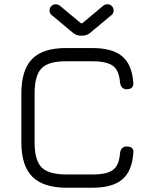

<svg xmlns="http://www.w3.org/2000/svg" viewBox="-20 -879 714 899"><path d="M241 -859Q252 -859 262 -851L359 -770H365L462 -851Q472 -859 483 -859Q495 -859 503.5 -850.5Q512 -842 512 -830Q512 -814 499 -806L402 -725Q386 -712 366 -712H358Q338 -712 322 -725L225 -806Q212 -814 212 -830Q212 -842 220.5 -850.5Q229 -859 241 -859ZM293 0Q183 0 131.5 -51.5Q80 -103 80 -213V-441Q80 -552 131 -603.5Q182 -655 292 -654H413Q506 -654 552 -615.5Q598 -577 604 -493Q606 -478 598 -469.5Q590 -461 574 -461Q547 -461 542 -492Q538 -549 509 -570.5Q480 -592 413 -592H292Q208 -593 175 -559.5Q142 -526 142 -441V-213Q142 -128 175 -95Q208 -62 293 -62H413Q480 -62 509 -83.5Q538 -105 542 -162Q546 -193 574 -193Q609 -193 604 -161Q598 -77 552 -38.5Q506 0 413 0Z"/></svg>

Font: Jura Medium
Style: Regular
Weight: 500
Designer: Daniel Johnson, Alexei Vanyashin
Foundry: Daniel Johnson
Version: Version 5.103